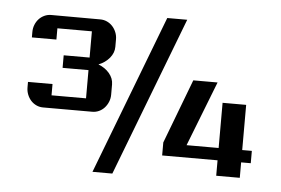

<svg xmlns="http://www.w3.org/2000/svg" viewBox="-49 -707 1176 804"><g transform="rotate(5 539.0 -305.5)"><path d="M622.6 -640.1H706.5L450.2 28.8H366.7ZM137.2 -221.7Q122.1 -221.7 108.9 -227.8Q95.7 -233.9 85.9 -244.6Q76.2 -255.4 70.6 -269.5Q64.9 -283.7 64.9 -299.8V-322.8H168V-275.4H313V-394H204.1V-446.8H313V-557.1H168V-509.8H64.9V-532.7Q64.9 -548.8 70.6 -563Q76.2 -577.1 85.9 -587.6Q95.7 -598.1 108.9 -604.2Q122.1 -610.4 137.2 -610.4L343.8 -609.9Q358.9 -609.9 372.1 -603.8Q385.3 -597.7 395 -587.2Q404.8 -576.7 410.6 -562.5Q416.5 -548.3 416.5 -532.2V-501Q416.5 -475.6 398.7 -454.1Q380.9 -432.6 352.5 -421.4Q380.9 -410.6 398.7 -389.4Q416.5 -368.2 416.5 -342.8V-299.8Q416.5 -283.7 410.6 -269.5Q404.8 -255.4 395 -244.6Q385.3 -233.9 372.1 -227.8Q358.9 -221.7 343.8 -221.7ZM651.4 -119.6 753.9 -389.6H856L749.5 -116.7H884.3V-306.6H983.4V-116.7H1023.9V-64.9H983.4V0H884.3V-64.9H651.4Z"/></g></svg>

Font: Atomic Age
Style: Regular
Weight: 400
Version: Version 1.007; ttfautohint (v1.4.1) -l 6 -r 46 -G 0 -x 0 -H 